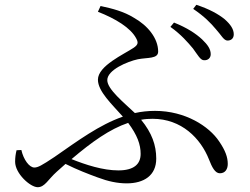

<svg xmlns="http://www.w3.org/2000/svg" viewBox="-20 -768 1040 800"><path d="M690 -656C735 -624 763 -591 784 -566C804 -539 815 -517 830 -517C846 -516 858 -526 858 -542C858 -563 846 -581 822 -604C796 -628 760 -652 705 -674ZM566 -127C566 -84 538 -58 473 -58C409 -58 338 -81 278 -105C363 -177 437 -230 514 -256C552 -205 566 -166 566 -127ZM388 -719C462 -690 524 -652 547 -609C557 -591 556 -582 537 -569C497 -542 388 -494 388 -436C388 -387 447 -333 492 -282C394 -248 305 -182 207 -114C153 -78 138 -70 123 -70C102 -70 78 -103 69 -143L49 -142C45 -126 43 -111 43 -94C43 -45 106 12 137 12C167 12 180 -20 217 -53L253 -85C303 -60 348 -43 386 -29C431 -12 470 -4 508 -4C580 -4 631 -37 631 -107C631 -163 613 -214 568 -269C584 -272 600 -273 616 -273C736 -273 816 -192 851 -103C863 -72 876 -46 896 -46C919 -46 929 -64 929 -85C929 -113 919 -141 893 -179C851 -242 752 -306 626 -306C597 -306 569 -303 542 -297C497 -340 427 -396 427 -434C427 -477 512 -512 554 -521C594 -529 639 -522 639 -553C639 -609 595 -662 538 -694C496 -720 450 -732 399 -743ZM785 -731C832 -699 857 -673 879 -647C902 -622 912 -599 928 -599C942 -599 954 -607 954 -625C954 -646 941 -666 916 -688C890 -709 853 -730 798 -748Z"/></svg>

Font: Source Han Serif K
Style: Regular
Weight: 400
Designer: Ryoko NISHIZUKA 西塚涼子 (kana & ideographs); Frank Grießhammer (Latin, Greek & Cyrillic); Wenlong ZHANG 张文龙 (bopomofo); San
Foundry: Adobe Systems Incorporated
Version: Version 1.001;PS 1.001;hotconv 16.6.54;makeotf.lib2.5.65590